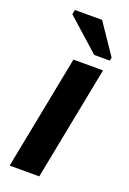

<svg xmlns="http://www.w3.org/2000/svg" viewBox="-143 -784 563 835"><g transform="rotate(20 139.0 -366.5)"><path d="M154 0H17L120 -528H257ZM270 -578H198L48 -712L52 -733H178L273 -593Z"/></g></svg>

Font: Libra Sans
Style: Bold Italic
Weight: 700
Italic angle: -12°
Foundry: Context Ltd
Version: Version 1.002